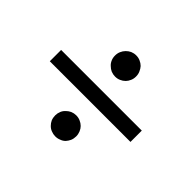

<svg xmlns="http://www.w3.org/2000/svg" viewBox="-113 -739 807 807"><g transform="rotate(45 290.0 -335.5)"><path d="M49.8 -369.1Q169.9 -369.1 529.3 -369.1Q529.3 -352.5 529.3 -301.8Q409.2 -301.8 49.8 -301.8Q49.8 -319.3 49.8 -369.1ZM226.6 -512.7Q226.6 -526.4 231.4 -537.1Q236.3 -548.8 245.1 -557.6Q253.9 -566.4 264.6 -571.3Q276.4 -576.2 289.1 -576.2Q302.7 -576.2 313.5 -571.3Q325.2 -566.4 334 -557.6Q341.8 -548.8 346.7 -537.1Q351.6 -526.4 351.6 -512.7Q351.6 -499 346.7 -488.3Q341.8 -476.6 334 -468.8Q325.2 -460 313.5 -455.1Q302.7 -450.2 289.1 -450.2Q276.4 -450.2 264.6 -455.1Q253.9 -460 245.1 -468.8Q236.3 -476.6 231.4 -488.3Q226.6 -499 226.6 -512.7ZM226.6 -157.2Q226.6 -169.9 231.4 -181.6Q236.3 -193.4 245.1 -201.2Q253.9 -210 264.6 -214.8Q276.4 -219.7 289.1 -219.7Q302.7 -219.7 313.5 -214.8Q325.2 -210 334 -201.2Q341.8 -193.4 346.7 -181.6Q351.6 -169.9 351.6 -157.2Q351.6 -143.6 346.7 -131.8Q341.8 -121.1 334 -112.3Q325.2 -103.5 313.5 -99.6Q302.7 -94.7 289.1 -94.7Q276.4 -94.7 264.6 -99.6Q253.9 -103.5 245.1 -112.3Q236.3 -121.1 231.4 -131.8Q226.6 -143.6 226.6 -157.2Z"/></g></svg>

Font: Lato
Style: Regular
Weight: 400
Designer: Lukasz Dziedzic with Adam Twardoch and Botio Nikoltchev
Version: Version 2.015; 2015-08-06; http://www.latofonts.com/